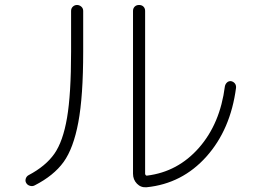

<svg xmlns="http://www.w3.org/2000/svg" viewBox="-20 -748 1040 790"><path d="M583 22.5Q559.6 24.4 543.5 7.8Q527.3 -8.8 527.3 -33.2V-703.1Q527.3 -713.9 534.2 -720.7Q541 -727.5 552.2 -727.5Q563.5 -727.5 570.3 -720.7Q577.1 -713.9 577.1 -703.1V-33.2Q577.1 -30.3 579.6 -27.3Q582 -24.4 585 -25.4Q711.9 -41 798.8 -140.1Q885.7 -239.3 905.3 -392.6Q907.2 -402.3 914.1 -408.7Q920.9 -415 930.7 -414.1Q940.4 -412.1 946.3 -404.8Q952.1 -397.5 951.2 -386.7Q928.7 -214.8 829.1 -103.5Q729.5 7.8 583 22.5ZM123 14.6Q114.3 19.5 103.5 16.6Q92.8 13.7 87.9 4.9Q83 -2.9 85.9 -12.7Q88.9 -22.5 97.7 -27.3Q168 -64.5 203.6 -115.2Q239.3 -166 255.9 -263.7Q272.5 -361.3 272.5 -535.2V-703.1Q272.5 -713.9 279.8 -720.7Q287.1 -727.5 296.9 -727.5Q306.6 -727.5 314.5 -720.7Q322.3 -713.9 322.3 -703.1V-535.2Q322.3 -351.6 302.2 -244.6Q282.2 -137.7 241.7 -81.5Q201.2 -25.4 123 14.6Z"/></svg>

Font: Rounded Mgen+ 1mn light
Style: Regular
Weight: 200
Designer: [Source Han Sans]
Ryoko NISHIZUKA  (kana & ideographs); Paul D. Hunt (Latin, Greek & Cyrillic); Wenlong ZHANG  (bopomofo
Version: Version 1.059.20150602